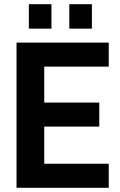

<svg xmlns="http://www.w3.org/2000/svg" viewBox="-20 -893 571 913"><path d="M190.4 -576.2V-405.3H452.1V-291H190.4V-114.3H497.1V0H58.6V-690.4H497.1V-576.2ZM117.2 -873H224.6V-756.8H117.2ZM309.6 -873H417V-756.8H309.6Z"/></svg>

Font: DINish
Style: Bold
Weight: 700
Designer: Bert Driehuis
Foundry: Playbeing
Version: Version 3.008; git-95204e4c-release